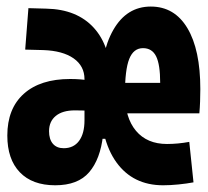

<svg xmlns="http://www.w3.org/2000/svg" viewBox="-20 -547 626 577"><path d="M146 9.8Q77.1 9.8 39.6 -29.3Q2 -68.4 2 -139.6Q2 -220.7 51.5 -265.1Q101.1 -309.6 190.9 -309.6Q222.7 -309.6 249.5 -304.9Q276.4 -300.3 294.4 -292L289.1 -200.7Q276.4 -211.9 254.4 -213.6Q232.4 -215.3 205.1 -215.3Q168 -215.3 147.7 -198.7Q127.4 -182.1 127.4 -152.8Q127.4 -128.4 138.9 -115Q150.4 -101.6 171.4 -101.6Q201.2 -101.6 217.5 -123.5Q233.9 -145.5 233.9 -185.5L242.2 -271.5L328.6 -129.9H248.5L289.6 -140.6Q281.7 -68.8 248 -29.5Q214.4 9.8 146 9.8ZM242.2 -151.4 233.9 -183.1V-309.1Q233.9 -348.6 201.2 -371.6Q168.5 -394.5 109.9 -396.5L55.7 -397.9L65.4 -522.5L119.6 -521Q211.4 -519 262 -463.4Q312.5 -407.7 312.5 -309.6V-151.4ZM470.2 9.8Q379.9 9.8 330.1 -58.8Q280.3 -127.4 280.3 -259.8Q280.3 -387.2 320.6 -457.3Q360.8 -527.3 433.1 -527.3Q504.4 -527.3 543.2 -462.4Q582 -397.5 582 -279.3Q582 -261.2 581.3 -241.9Q580.6 -222.7 579.1 -206.5H346.7V-297.9H461.4Q461.4 -353 449.2 -377.7Q437 -402.3 409.7 -402.3Q381.3 -402.3 368.4 -369.9Q355.5 -337.4 355.5 -264.6Q355.5 -193.4 388.7 -153.8Q421.9 -114.3 481.9 -114.3Q514.2 -114.3 548.8 -120.6L561.5 1Q540.5 4.9 516.4 7.3Q492.2 9.8 470.2 9.8Z"/></svg>

Font: Cascadia Mono
Style: Regular
Weight: 400
Monospace: yes
Designer: Aaron Bell
Foundry: Saja Typeworks
Version: Version 2102.003